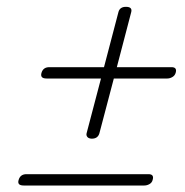

<svg xmlns="http://www.w3.org/2000/svg" viewBox="-20 -641 554 576"><path d="M254.5 -225Q245.5 -225.5 241.8 -230.5Q238 -235.5 240 -242L283 -405.5H119.5Q99.5 -405.5 104.5 -422.5Q109.5 -439.5 128 -439.5H292L335.5 -605.5Q340 -621 359 -620.5Q378 -620 373.5 -604L330.5 -439.5H494.5Q512 -439.5 507 -422.5Q504.5 -414 497 -409.8Q489.5 -405.5 482 -405.5H321.5L278 -240.5Q273 -224.5 254.5 -225ZM36 -101.5Q41 -118.5 59.5 -118.5H425.5Q443 -118.5 438 -101.5Q436 -93 428.5 -88.8Q421 -84.5 413 -84.5H51Q30.5 -84.5 36 -101.5Z"/></svg>

Font: Fraunces 72pt SemiBold
Style: Italic
Weight: 600
Italic angle: -16°
Version: Version 1.000;[b76b70a41]